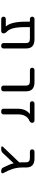

<svg xmlns="http://www.w3.org/2000/svg" viewBox="1217 -1804 566 3040"><g transform="rotate(90 1500.0 -284.0)"><path d="M747.1 -54.7Q747.1 -41 736.8 -30.8Q726.6 -20.5 712.9 -20.5H697.3Q682.6 -20.5 672.4 -30.8Q662.1 -41 662.1 -54.7V-407.2Q662.1 -444.3 646.5 -459.5Q630.9 -474.6 589.8 -474.6H414.1Q409.2 -474.6 409.2 -470.7V-405.3Q409.2 -261.7 433.6 -189.5Q451.2 -138.7 480.5 -110.4Q508.8 -84 508.8 -54.7Q508.8 -41 498.5 -30.8Q488.3 -20.5 474.6 -20.5H279.3Q264.6 -20.5 254.4 -30.8Q244.1 -41 244.1 -54.7V-58.6Q244.1 -72.3 254.4 -82.5Q264.6 -92.8 279.3 -92.8H396.5Q397.5 -92.8 397.9 -93.8Q398.4 -94.7 397.5 -95.7Q323.2 -178.7 323.2 -405.3V-470.7Q323.2 -474.6 318.4 -474.6H279.3Q264.6 -474.6 254.4 -484.9Q244.1 -495.1 244.1 -509.8V-511.7Q244.1 -526.4 254.4 -536.6Q264.6 -546.9 279.3 -546.9H604.5Q747.1 -546.9 747.1 -417Z M1086.9 -474.6Q1073.2 -474.6 1063 -484.9Q1052.7 -495.1 1052.7 -509.8V-511.7Q1052.7 -526.4 1063 -536.6Q1073.2 -546.9 1086.9 -546.9H1281.2Q1424.8 -546.9 1425.8 -417V-54.7Q1425.8 -41 1415.5 -30.8Q1405.3 -20.5 1391.6 -20.5H1370.1Q1355.5 -20.5 1345.2 -30.8Q1335 -41 1335 -54.7V-407.2Q1335 -444.3 1318.8 -459.5Q1302.7 -474.6 1262.7 -474.6Z M1782.2 -471.7Q1783.2 -472.7 1783.2 -473.6Q1783.2 -474.6 1782.2 -474.6H1618.2Q1603.5 -474.6 1593.3 -484.9Q1583 -495.1 1583 -509.8V-511.7Q1583 -526.4 1593.3 -536.6Q1603.5 -546.9 1618.2 -546.9H1889.6Q1904.3 -546.9 1914.6 -536.6Q1924.8 -526.4 1924.8 -511.7V-509.8Q1924.8 -496.1 1915.5 -483.9Q1906.2 -471.7 1891.6 -465.8Q1850.6 -450.2 1825.2 -414.1Q1791 -364.3 1791 -290V-54.7Q1791 -41 1780.8 -30.8Q1770.5 -20.5 1756.8 -20.5H1735.4Q1721.7 -20.5 1711.4 -30.8Q1701.2 -41 1701.2 -54.7V-276.4Q1701.2 -407.2 1782.2 -471.7Z M2631.8 -354.5Q2631.8 -277.3 2654.3 -203.1Q2673.8 -139.6 2721.7 -50.8Q2724.6 -45.9 2724.6 -41Q2724.6 -36.1 2720.7 -30.3Q2714.8 -20.5 2704.1 -20.5H2682.6Q2648.4 -20.5 2632.8 -50.8Q2581.1 -151.4 2566.4 -213.9Q2565.4 -217.8 2562.5 -214.8L2403.3 -45.9Q2379.9 -20.5 2344.7 -20.5H2313.5Q2302.7 -20.5 2299.8 -29.3Q2297.9 -33.2 2297.9 -36.1Q2297.9 -41 2302.7 -45.9L2548.8 -303.7Q2551.8 -306.6 2551.8 -310.5Q2549.8 -335 2549.8 -347.7V-407.2Q2549.8 -444.3 2533.2 -459.5Q2516.6 -474.6 2477.5 -474.6H2379.9Q2365.2 -474.6 2355 -484.9Q2344.7 -495.1 2344.7 -509.8V-511.7Q2344.7 -526.4 2355 -536.6Q2365.2 -546.9 2379.9 -546.9H2491.2Q2631.8 -546.9 2631.8 -417Z"/></g></svg>

Font: Rounded-L Mgen+ 2m regular
Style: Regular
Weight: 400
Designer: [Source Han Sans]
Ryoko NISHIZUKA  (kana & ideographs); Paul D. Hunt (Latin, Greek & Cyrillic); Wenlong ZHANG  (bopomofo
Version: Version 1.059.20150602